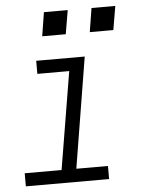

<svg xmlns="http://www.w3.org/2000/svg" viewBox="-52 -762 604 804"><g transform="rotate(-5 250.0 -360.0)"><path d="M24 0V-55H179L247 -465H113V-520H317L241 -55H374V0ZM446 -620H347L363 -720H463ZM147 -620 163 -720H263L246 -620Z"/></g></svg>

Font: Iosevka SS04 Light
Style: Italic
Weight: 300
Italic angle: -9°
Monospace: yes
Designer: Belleve Invis
Foundry: Belleve Invis
Version: Version 19.0.0; ttfautohint (v1.8.4)